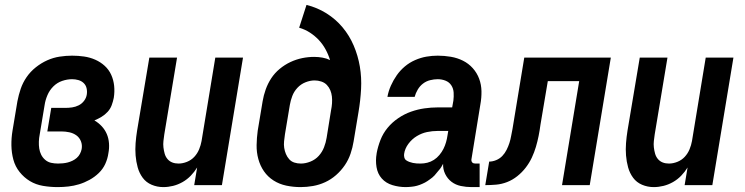

<svg xmlns="http://www.w3.org/2000/svg" viewBox="-20 -755 3040 783"><path d="M215 8Q185 8 155.5 3Q126 -2 102 -16.5Q78 -31 60 -53.5Q42 -76 34.5 -104Q27 -132 26.5 -162Q26 -192 31 -222L51 -342Q56 -368 64.5 -393Q73 -418 88.5 -440.5Q104 -463 126 -480.5Q148 -498 172.5 -509Q197 -520 223 -524Q249 -528 274 -528Q299 -528 323 -524.5Q347 -521 368.5 -511.5Q390 -502 407 -486.5Q424 -471 433.5 -450Q443 -429 445.5 -405Q448 -381 444 -356Q441 -341 435.5 -326Q430 -311 419 -299Q408 -287 394 -278.5Q380 -270 365 -264Q382 -254 395 -240Q408 -226 415.5 -208.5Q423 -191 424.5 -170.5Q426 -150 422 -130Q419 -108 409.5 -87Q400 -66 383 -49.5Q366 -33 345 -21.5Q324 -10 302.5 -3.5Q281 3 259 5.5Q237 8 215 8ZM217 -88Q226 -88 236.5 -89Q247 -90 256.5 -92.5Q266 -95 275.5 -99.5Q285 -104 293 -111Q301 -118 306 -127.5Q311 -137 313 -147Q316 -164 310 -179Q304 -194 291.5 -203Q279 -212 263 -215.5Q247 -219 230 -219H173L189 -315H246Q260 -315 274 -317Q288 -319 301 -325.5Q314 -332 323 -344Q332 -356 334 -370Q336 -383 333 -395.5Q330 -408 321 -416.5Q312 -425 299.5 -428.5Q287 -432 274 -432Q254 -432 233.5 -425Q213 -418 197.5 -402.5Q182 -387 173.5 -367Q165 -347 162 -327L142 -207Q139 -192 138.5 -177.5Q138 -163 140 -149.5Q142 -136 148 -124Q154 -112 164.5 -103Q175 -94 188.5 -91Q202 -88 217 -88Z M646 8Q621 8 598.5 -1.5Q576 -11 562 -30Q548 -49 541.5 -72.5Q535 -96 533 -121Q531 -146 533 -171.5Q535 -197 539 -222L589 -520H702L650 -207Q648 -193 646.5 -180Q645 -167 646.5 -154Q648 -141 651.5 -128.5Q655 -116 663 -106.5Q671 -97 682.5 -92.5Q694 -88 708 -88Q725 -88 742.5 -95Q760 -102 772.5 -115.5Q785 -129 792 -146Q799 -163 802 -180L858 -520H971L885 0H772L784 -72Q773 -54 758 -38.5Q743 -23 724.5 -12.5Q706 -2 686 3Q666 8 646 8Z M1206 8Q1176 8 1147.5 2Q1119 -4 1095.5 -19Q1072 -34 1056.5 -56.5Q1041 -79 1033.5 -106.5Q1026 -134 1026.5 -163.5Q1027 -193 1031 -222L1051 -342Q1055 -366 1063.5 -390Q1072 -414 1086 -435.5Q1100 -457 1120.5 -474Q1141 -491 1164.5 -502Q1188 -513 1212.5 -518Q1237 -523 1261 -523Q1278 -523 1295 -520Q1312 -517 1326 -510Q1319 -533 1307.5 -554Q1296 -575 1280 -592Q1264 -609 1244 -622Q1224 -635 1200 -642L1230 -735Q1274 -724 1311.5 -700.5Q1349 -677 1377 -643.5Q1405 -610 1422.5 -569Q1440 -528 1447.5 -483.5Q1455 -439 1452.5 -392Q1450 -345 1442 -298L1422 -178Q1418 -153 1409.5 -128Q1401 -103 1386 -81Q1371 -59 1350.5 -41Q1330 -23 1306 -12Q1282 -1 1256.5 3.5Q1231 8 1206 8ZM1207 -88Q1226 -88 1246 -96Q1266 -104 1280 -119.5Q1294 -135 1301.5 -154.5Q1309 -174 1312 -193L1330 -305Q1333 -319 1334 -333.5Q1335 -348 1333.5 -361.5Q1332 -375 1327 -387Q1322 -399 1313 -408.5Q1304 -418 1290.5 -422.5Q1277 -427 1263 -427Q1245 -427 1226 -419.5Q1207 -412 1193 -397Q1179 -382 1172 -363.5Q1165 -345 1162 -327L1142 -207Q1140 -193 1138.5 -179Q1137 -165 1139 -152Q1141 -139 1146 -127Q1151 -115 1159.5 -105.5Q1168 -96 1180.5 -92Q1193 -88 1207 -88Z M1635 8Q1607 8 1580.5 0Q1554 -8 1537 -27Q1520 -46 1515.5 -73.5Q1511 -101 1516 -129V-130Q1521 -157 1531.5 -184Q1542 -211 1560.5 -233.5Q1579 -256 1604 -273Q1629 -290 1656 -299.5Q1683 -309 1710.5 -313Q1738 -317 1765 -317H1824L1829 -345Q1831 -361 1830 -377.5Q1829 -394 1820.5 -407Q1812 -420 1797 -426Q1782 -432 1765 -432Q1750 -432 1734 -428Q1718 -424 1705 -414Q1692 -404 1683.5 -389.5Q1675 -375 1671 -360H1560Q1564 -383 1574 -405.5Q1584 -428 1598 -448Q1612 -468 1631 -484Q1650 -500 1673 -510Q1696 -520 1719 -524Q1742 -528 1765 -528Q1792 -528 1818.5 -523.5Q1845 -519 1868 -507.5Q1891 -496 1908 -477Q1925 -458 1934 -434Q1943 -410 1943.5 -383Q1944 -356 1939 -329L1903 -108Q1902 -104 1902.5 -100Q1903 -96 1905.5 -93Q1908 -90 1911.5 -89Q1915 -88 1919 -88H1936V8H1903Q1881 8 1859.5 3.5Q1838 -1 1821.5 -13.5Q1805 -26 1795.5 -45.5Q1786 -65 1787 -87Q1781 -77 1780 -74.5Q1779 -72 1775 -67Q1771 -62 1767 -57.5Q1763 -53 1759.5 -48.5Q1756 -44 1752 -39.5Q1748 -35 1743 -31Q1738 -27 1733 -23.5Q1728 -20 1723 -16.5Q1718 -13 1713 -10.5Q1708 -8 1702.5 -5.5Q1697 -3 1691.5 -1Q1686 1 1680.5 2.5Q1675 4 1669.5 5Q1664 6 1658.5 6.5Q1653 7 1647 7.5Q1641 8 1635 8ZM1695 -88Q1709 -88 1723 -91.5Q1737 -95 1749.5 -103Q1762 -111 1772 -123Q1782 -135 1788.5 -148Q1795 -161 1799 -175Q1803 -189 1805 -203L1808 -221H1765Q1743 -221 1721.5 -216.5Q1700 -212 1680 -200Q1660 -188 1645.5 -168.5Q1631 -149 1628 -127Q1627 -120 1629 -112.5Q1631 -105 1637 -101Q1643 -97 1650 -94.5Q1657 -92 1664 -90.5Q1671 -89 1679 -88.5Q1687 -88 1695 -88Z M1959 0 1975 -96Q1989 -96 2003.5 -102Q2018 -108 2028.5 -119Q2039 -130 2046 -144Q2053 -158 2057.5 -172Q2062 -186 2064.5 -200.5Q2067 -215 2070 -229L2118 -520H2471L2385 0H2272L2342 -424H2214L2184 -246Q2181 -223 2176.5 -200.5Q2172 -178 2165.5 -156Q2159 -134 2149 -112.5Q2139 -91 2124 -71.5Q2109 -52 2089.5 -36.5Q2070 -21 2048 -12.5Q2026 -4 2003.5 -2Q1981 0 1959 0Z M2646 8Q2621 8 2598.5 -1.5Q2576 -11 2562 -30Q2548 -49 2541.5 -72.5Q2535 -96 2533 -121Q2531 -146 2533 -171.5Q2535 -197 2539 -222L2589 -520H2702L2650 -207Q2648 -193 2646.5 -180Q2645 -167 2646.5 -154Q2648 -141 2651.5 -128.5Q2655 -116 2663 -106.5Q2671 -97 2682.5 -92.5Q2694 -88 2708 -88Q2725 -88 2742.5 -95Q2760 -102 2772.5 -115.5Q2785 -129 2792 -146Q2799 -163 2802 -180L2858 -520H2971L2885 0H2772L2784 -72Q2773 -54 2758 -38.5Q2743 -23 2724.5 -12.5Q2706 -2 2686 3Q2666 8 2646 8Z"/></svg>

Font: Iosevka SS18
Style: Bold Italic
Weight: 700
Italic angle: -9°
Monospace: yes
Designer: Belleve Invis
Foundry: Belleve Invis
Version: Version 25.1.1; ttfautohint (v1.8.4)